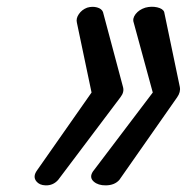

<svg xmlns="http://www.w3.org/2000/svg" viewBox="-20 -559 563 579"><path d="M256.1 -280 211.9 -490.5Q208.7 -503.2 217.8 -516.5Q226.8 -529.8 242.9 -535.9Q258.5 -540.5 272.5 -536.7Q286.4 -533 290.5 -522.9L350.8 -297.1Q355.5 -281.5 343.3 -265.9L155.3 -16.4Q140.1 0.7 117.2 0Q98.6 -0.7 89.6 -12.2Q78.1 -26.6 91.8 -45.4Q92.3 -45.9 92.5 -46.4ZM440.7 -280 383.3 -490.5Q378.7 -503.2 388.9 -516.5Q399.2 -529.8 418.2 -535.9Q436.8 -540.8 454 -536.9Q471.2 -533 475.1 -522.9L522.2 -297.1Q525.4 -281.7 514.4 -265.9L339.8 -16.4Q325.4 -0.2 298.8 0Q276.1 0.2 262.9 -11.2Q248.3 -23.9 260.3 -42Q261.7 -44.2 263.7 -46.4Z"/></svg>

Font: Tecnico
Style: GruesoInclinado
Weight: 700
Italic angle: -15°
Version: Version 1.3